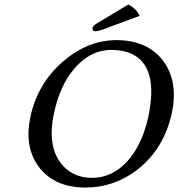

<svg xmlns="http://www.w3.org/2000/svg" viewBox="-20 -840 808 870"><path d="M485.4 -613.8Q387.7 -613.8 314 -525.9Q251 -450.2 224.6 -327.1Q190.4 -165.5 270 -84Q320.3 -34.2 396 -34.2Q505.9 -34.2 581.1 -139.6Q629.9 -209.5 651.9 -310.1Q701.7 -544.9 568.8 -599.6Q533.2 -613.8 485.4 -613.8ZM758.8 -329.1Q723.6 -164.6 600.1 -69.3Q496.1 9.8 366.7 9.8Q232.4 9.8 161.1 -77.1Q87.9 -168 117.7 -310.1Q149.4 -460.4 265.6 -561.5Q377.4 -657.7 507.8 -658.2Q647.5 -658.2 718.8 -564.9Q788.6 -472.2 758.8 -329.1ZM561.5 -819.8Q600.1 -798.8 612.3 -768.1L456.1 -710Q425.3 -698.2 411.1 -698.2Q397.9 -699.7 399.4 -712.9Q401.4 -723.1 417 -732.9Q418.5 -733.9 418.9 -733.9Z"/></svg>

Font: Linux Biolinum Slanted O
Style: Slanted
Weight: 400
Designer: Philipp H. Poll
Foundry: Philipp H. Poll
Version: Version 1.0.4